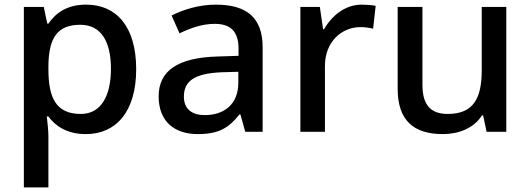

<svg xmlns="http://www.w3.org/2000/svg" viewBox="-20 -569 2289 829"><path d="M352 -549C268 -549 220 -512 189 -467H184L169 -539H83V240H189V20C189 -5 185 -42 182 -66H189C219 -25 269 10 351 10C481 10 568 -87 568 -270C568 -455 482 -549 352 -549ZM327 -462C417 -462 459 -389 459 -272C459 -156 417 -77 329 -77C222 -77 189 -146 189 -271V-287C191 -405 227 -462 327 -462Z M912 -549C840 -549 772 -528 721 -502L755 -425C801 -447 852 -466 907 -466C972 -466 1010 -437 1010 -358V-328L918 -325C747 -320 665 -263 665 -153C665 -41 737 10 834 10C924 10 967 -16 1014 -75H1018L1039 0H1114V-365C1114 -491 1047 -549 912 -549ZM937 -257 1009 -259V-212C1009 -118 947 -72 864 -72C811 -72 774 -96 774 -152C774 -215 814 -252 937 -257Z M1543 -549C1469 -549 1413 -501 1379 -443H1375L1361 -539H1277V0H1383V-284C1383 -390 1456 -452 1537 -452C1554 -452 1576 -449 1591 -445L1602 -544C1586 -547 1562 -549 1543 -549Z M2166 -539H2060V-266C2060 -144 2024 -77 1913 -77C1838 -77 1804 -118 1804 -202V-539H1697V-186C1697 -49 1766 10 1892 10C1960 10 2026 -15 2061 -71H2066L2081 0H2166Z"/></svg>

Font: Noto Sans Gujarati UI Medium
Style: Regular
Weight: 500
Designer: Jelle Bosma - Monotype Design Team, Universal Thirst
Foundry: Monotype Imaging Inc.
Version: Version 2.106